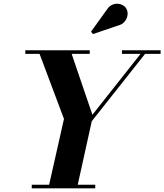

<svg xmlns="http://www.w3.org/2000/svg" viewBox="-20 -1023 892 1043"><path d="M242.5 0 327.5 -377 187.5 -750H362.5L482 -399.5L757.5 -748H782L478.5 -364.5L398 0ZM152.5 0V-19.5H497.5V0ZM117.5 -730.5V-750H467.5V-730.5ZM642.5 -730.5V-750H852.5V-730.5ZM485 -838 474.5 -851 560.5 -970.5Q571.5 -988 586.5 -995.5Q601.5 -1003 616.8 -1002.8Q632 -1002.5 644.8 -996Q657.5 -989.5 664.5 -979Q675 -963 673 -943Q671 -923 657.5 -906.2Q644 -889.5 620.5 -884Z"/></svg>

Font: Bodoni Moda
Style: Bold Italic
Weight: 700
Italic angle: -13°
Version: Version 2.004